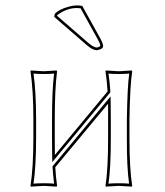

<svg xmlns="http://www.w3.org/2000/svg" viewBox="-20 -696 617 719"><path d="M185.1 -250V-180.2Q185.1 -141.6 185.5 -115.7L382.8 -353.5Q380.4 -394 375 -429.2L376 -432.1Q377.9 -432.1 424.8 -429.2Q424.8 -429.2 473.1 -432.1L475.1 -429.2Q466.8 -375 464.8 -250V-179.2Q464.8 -63 475.1 0L473.1 2.9Q471.2 2.9 424.8 0Q424.8 0 376 2.9L375 0Q384.8 -61 384.8 -179.2V-250Q384.8 -283.7 384.8 -307.6L187 -69.8Q189 -33.7 193.8 0L191.9 2.9Q189.9 2.9 144 0Q144 0 95.2 2.9L94.2 0Q105 -70.3 105 -180.2V-249Q105 -356.4 94.2 -429.2L95.2 -432.1Q97.2 -432.1 144 -429.2Q144 -429.2 191.9 -432.1L193.8 -429.2Q185.1 -363.8 185.1 -250ZM288.1 -673.8 356.9 -549.8Q365.2 -534.2 366.2 -523.9Q366.2 -512.7 346.7 -508.8Q343.8 -508.3 341.8 -507.8Q325.7 -508.8 304.2 -527.8L183.1 -632.8L185.1 -644Q199.7 -660.6 238.3 -671.4Q254.9 -675.8 268.1 -675.8Q279.3 -675.8 288.1 -673.8ZM174.8 -250Q174.8 -360.4 182.6 -420.4Q165.5 -418.9 144 -418.9Q121.6 -418.9 105.5 -420.4Q115.2 -350.6 115.2 -249V-180.2Q115.2 -74.7 105.5 -8.3Q122.1 -9.8 144 -9.8Q166.5 -9.8 182.6 -8.3Q178.7 -38.6 176.8 -69.3V-73.2L394 -335L394.5 -308.1Q395 -283.2 395 -250V-179.2Q395 -65.9 386.2 -8.3Q403.3 -9.8 424.8 -9.8Q446.8 -9.8 463.4 -8.3Q454.6 -69.3 455.1 -179.2V-250Q457 -371.6 463.9 -420.4Q446.3 -418.9 424.8 -418.9Q402.3 -418.9 386.2 -420.4Q391.1 -388.2 393.1 -354V-350.1L175.8 -88.9L175.3 -115.7Q174.8 -142.1 174.8 -180.2ZM281.7 -665Q274.9 -666 268.1 -666Q231 -666 196.8 -641.1Q194.8 -639.6 194.3 -639.2L193.8 -636.7L310.5 -535.6Q330.1 -518.6 341.8 -518.1Q350.1 -518.6 356 -524.4Q355 -532.2 348.1 -544.9Z"/></svg>

Font: Linux Biolinum Outline O
Style: Bold
Weight: 700
Designer: Philipp H. Poll
Foundry: Philipp H. Poll
Version: Version 0.9.2